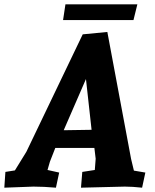

<svg xmlns="http://www.w3.org/2000/svg" viewBox="-51 -864 718 889"><path d="M622 -65 607 5Q562 0 527 0L324 5L330 -68L388 -77L392 -129L386 -179H205L180 -115L169 -77L223 -65L208 5Q151 0 104 0L-31 5L-26 -68L18 -75L71 -161L332 -705L446 -716L556 -128L569 -74ZM347 -498 244 -261 373 -263ZM567 -771H241L252 -844H585Z"/></svg>

Font: Andada
Style: Bold Italic
Weight: 700
Italic angle: -8.29999°
Designer: Carolina Giovagnoli
Foundry: Carolina Giovagnoli
Version: Version 1.003